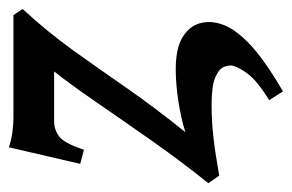

<svg xmlns="http://www.w3.org/2000/svg" viewBox="-140 -365 655 431"><g transform="rotate(-90 187.5 -149.5)"><path d="M382.8 -426.3Q331.1 -370.1 289.8 -312.5Q248.5 -254.9 205.6 -192.9Q162.6 -130.9 106.4 -61Q138.2 -70.8 176.5 -76.7Q214.8 -82.5 247.6 -82.5Q293.9 -82.5 319.1 -67.4Q344.2 -52.2 350.8 -28.3Q357.4 -4.4 348.1 22Q338.9 49.8 304.4 83Q270 116.2 197.8 158.2L178.2 127.4Q221.7 100.1 236.8 79.8Q252 59.6 255.4 45.9Q257.3 37.1 252.9 25.9Q248.5 14.6 229.5 6.3Q210.4 -2 168 -2Q129.4 -2 93.8 2.2Q58.1 6.3 8.8 15.1L-8.3 -9.3Q40 -69.3 86.7 -135.7Q133.3 -202.1 173.6 -260.7Q213.9 -319.3 242.7 -355.5H130.9Q111.8 -355.5 96.7 -344.2Q81.5 -333 66.9 -288.6L35.2 -296.9L72.3 -457Q89.8 -451.2 107.9 -449Q126 -446.8 137.7 -446.8H369.1Z"/></g></svg>

Font: Gentium Plus
Style: Bold Italic
Weight: 700
Italic angle: -8°
Designer: Victor Gaultney, Annie Olsen, Iska Routamaa, Becca Hirsbrunner
Foundry: SIL International
Version: Version 6.101